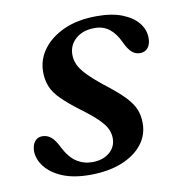

<svg xmlns="http://www.w3.org/2000/svg" viewBox="-61 -525 557 592"><g transform="rotate(-10 217.0 -229.0)"><path d="M188.5 -27Q221.5 -27 242.2 -44.2Q263 -61.5 263 -88.5Q263 -103.5 256.5 -117.8Q250 -132 232.8 -149.2Q215.5 -166.5 182 -191.5Q146 -218.5 125 -239.2Q104 -260 95.5 -280.8Q87 -301.5 87 -327Q87 -365.5 110.2 -397.2Q133.5 -429 176.5 -448.5Q219.5 -468 280 -468Q327.5 -468 359.8 -455Q392 -442 408.8 -420.8Q425.5 -399.5 425.5 -374Q425.5 -354.5 416.5 -343.5Q407.5 -332.5 392 -332.5Q377.5 -332.5 366.5 -342Q355.5 -351.5 344.5 -375Q331.5 -403.5 312.5 -418.2Q293.5 -433 267 -433Q229.5 -433 207.2 -413.2Q185 -393.5 185 -363.5Q185 -348 191.5 -333Q198 -318 215.2 -299.8Q232.5 -281.5 265.5 -255Q304 -225.5 325 -203.8Q346 -182 354 -162.2Q362 -142.5 362 -118.5Q362 -81 339 -52Q316 -23 274 -6.2Q232 10.5 174.5 10.5Q123.5 10.5 88.5 -4.2Q53.5 -19 35.2 -42.8Q17 -66.5 17 -92Q17.5 -110.5 26.2 -121.5Q35 -132.5 49.5 -132.5Q65.5 -132.5 77.5 -122.2Q89.5 -112 100.5 -89Q118 -55 140 -41Q162 -27 188.5 -27Z"/></g></svg>

Font: Fraunces
Style: Italic
Weight: 400
Italic angle: -16°
Version: Version 1.000;[b76b70a41]